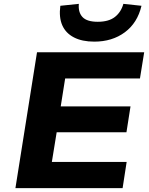

<svg xmlns="http://www.w3.org/2000/svg" viewBox="-20 -976 775 996"><path d="M60 0 172 -705H728L706 -569H318L295 -424H657L636 -290H274L249 -136H637L616 0ZM469 -760Q406 -760 363.5 -782Q321 -804 303 -845Q285 -886 293 -946L389 -956Q385 -912 408 -887.5Q431 -863 487 -863Q544 -863 576 -888Q608 -913 620 -956L714 -946Q693 -857 627.5 -808.5Q562 -760 469 -760Z"/></svg>

Font: Nunito Sans 7pt SemiExpanded ExtraBold
Style: Italic
Weight: 800
Width: 6
Italic angle: -9°
Designer: Vernon Adams
Foundry: Vernon Adams
Version: Version 3.101;gftools[0.9.27]